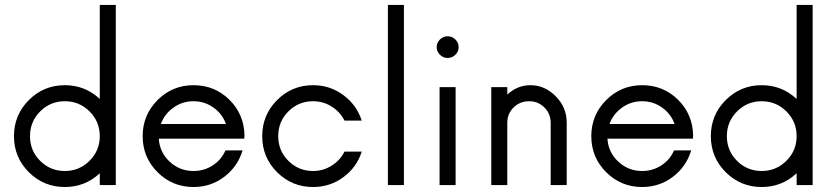

<svg xmlns="http://www.w3.org/2000/svg" viewBox="-20 -750 3385 778"><path d="M384.3 -730H449.2V0H384.3V-47.9Q324.7 7.8 242.7 7.8Q157.2 7.8 96.9 -52.2Q36.6 -112.3 36.6 -198.2Q36.6 -284.2 96.9 -344.5Q157.2 -404.8 242.7 -404.8Q324.7 -404.8 384.3 -349.1ZM384.3 -198.2Q384.3 -257.3 342.8 -298.6Q301.3 -339.8 242.7 -339.8Q184.1 -339.8 142.8 -298.6Q101.6 -257.3 101.6 -198.2Q101.6 -139.2 142.8 -98.1Q184.1 -57.1 242.7 -57.1Q301.3 -57.1 342.8 -98.4Q384.3 -139.6 384.3 -198.2Z M970.7 -201.7 969.7 -188H623.5Q627 -132.8 667.5 -95Q708 -57.1 764.2 -57.1Q807.1 -57.1 842 -79.8Q877 -102.5 893.6 -140.6H962.9Q943.4 -75.2 888.9 -33.7Q834.5 7.8 764.2 7.8Q678.7 7.8 618.4 -52.2Q558.1 -112.3 558.1 -198.2Q558.1 -284.2 618.4 -344.5Q678.7 -404.8 764.2 -404.8Q849.6 -404.8 909.2 -346.2Q968.8 -287.6 970.7 -201.7ZM631.8 -247.6H895.5Q880.9 -288.6 845 -314.2Q809.1 -339.8 764.2 -339.8Q719.2 -339.8 683.1 -314.2Q647 -288.6 631.8 -247.6Z M1248.5 7.8Q1163.1 7.8 1102.8 -52.2Q1042.5 -112.3 1042.5 -198.2Q1042.5 -284.2 1102.8 -344.5Q1163.1 -404.8 1248.5 -404.8Q1317.4 -404.8 1371.6 -364.5Q1425.8 -324.2 1445.8 -261.2H1376Q1357.9 -296.9 1323.7 -318.4Q1289.6 -339.8 1248.5 -339.8Q1189.9 -339.8 1148.7 -298.8Q1107.4 -257.8 1107.4 -198.2Q1107.4 -139.2 1148.7 -98.1Q1189.9 -57.1 1248.5 -57.1Q1289.6 -57.1 1323.7 -78.6Q1357.9 -100.1 1376 -135.7H1445.8Q1425.8 -72.3 1371.6 -32.2Q1317.4 7.8 1248.5 7.8Z M1551.8 0V-730H1616.7V0Z M1749.5 -558.6Q1749.5 -577.1 1762.7 -590.1Q1775.9 -603 1793.9 -603Q1812 -603 1825.2 -590.1Q1838.4 -577.1 1838.4 -558.6Q1838.4 -541 1825.2 -528.1Q1812 -515.1 1793.9 -515.1Q1775.9 -515.1 1762.7 -528.1Q1749.5 -541 1749.5 -558.6ZM1761.2 0V-397H1826.2V0Z M2129.4 -404.8Q2187.5 -404.8 2231.9 -359.9Q2276.4 -314.9 2276.4 -252.4V0H2211.4V-252.4Q2211.4 -289.1 2186 -314.5Q2160.6 -339.8 2124 -339.8Q2086.9 -339.8 2061.3 -314.7Q2035.6 -289.6 2035.6 -252.4V0H1970.7V-397H2035.6V-366.7Q2076.2 -404.8 2129.4 -404.8Z M2788.6 -201.7 2787.6 -188H2441.4Q2444.8 -132.8 2485.4 -95Q2525.9 -57.1 2582 -57.1Q2625 -57.1 2659.9 -79.8Q2694.8 -102.5 2711.4 -140.6H2780.8Q2761.2 -75.2 2706.8 -33.7Q2652.3 7.8 2582 7.8Q2496.6 7.8 2436.3 -52.2Q2376 -112.3 2376 -198.2Q2376 -284.2 2436.3 -344.5Q2496.6 -404.8 2582 -404.8Q2667.5 -404.8 2727.1 -346.2Q2786.6 -287.6 2788.6 -201.7ZM2449.7 -247.6H2713.4Q2698.7 -288.6 2662.8 -314.2Q2627 -339.8 2582 -339.8Q2537.1 -339.8 2501 -314.2Q2464.8 -288.6 2449.7 -247.6Z M3208 -730H3272.9V0H3208V-47.9Q3148.4 7.8 3066.4 7.8Q2981 7.8 2920.7 -52.2Q2860.4 -112.3 2860.4 -198.2Q2860.4 -284.2 2920.7 -344.5Q2981 -404.8 3066.4 -404.8Q3148.4 -404.8 3208 -349.1ZM3208 -198.2Q3208 -257.3 3166.5 -298.6Q3125 -339.8 3066.4 -339.8Q3007.8 -339.8 2966.6 -298.6Q2925.3 -257.3 2925.3 -198.2Q2925.3 -139.2 2966.6 -98.1Q3007.8 -57.1 3066.4 -57.1Q3125 -57.1 3166.5 -98.4Q3208 -139.6 3208 -198.2Z"/></svg>

Font: Now
Style: Regular
Weight: 400
Designer: Alfredo Marco Pradil
Foundry: Alfredo Marco Pradil
Version: Version 1.200;hotconv 1.0.109;makeotfexe 2.5.65596